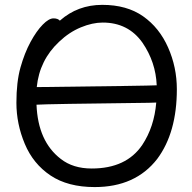

<svg xmlns="http://www.w3.org/2000/svg" viewBox="-20 -739 785 783"><path d="M354 -51.8Q495.1 -51.8 560.1 -147.9Q608.9 -221.2 617.2 -320.8L586.9 -319.8Q167 -314.9 128.9 -312Q134.8 -162.1 228 -90.8Q277.8 -51.8 354 -51.8ZM129.9 -383.8H128.9Q587.9 -389.2 619.1 -391.1Q615.2 -485.8 561 -564.9Q502.9 -647 398.9 -647Q356.9 -647 309.6 -627.4Q262.2 -607.9 221.2 -568.8Q141.1 -494.1 129.9 -383.8ZM366.2 23.9Q256.8 23.9 186 -23.4Q115.2 -70.8 81.1 -152.3Q46.9 -233.9 46.9 -319.8Q46.9 -404.8 63.5 -463.9Q80.1 -522.9 104.5 -567.9Q128.9 -612.8 154.1 -638.4Q179.2 -664.1 198.2 -664.1Q215.8 -664.1 224.1 -654.8Q296.9 -719.2 397 -719.2Q497.1 -719.2 563.5 -672.6Q629.9 -626 665.5 -545.4Q701.2 -464.8 701.2 -375Q701.2 -198.2 621.1 -90.8Q532.2 23.9 366.2 23.9Z"/></svg>

Font: LXGW WenKai Screen
Style: Regular
Weight: 400
Designer: LXGW / Fontworks Inc.
Foundry: LXGW / Fontworks Inc.
Version: Version 1.510;January 18,2025